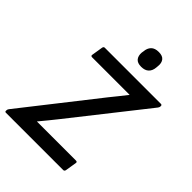

<svg xmlns="http://www.w3.org/2000/svg" viewBox="-252 -969 1085 1085"><g transform="rotate(45 290.0 -427.0)"><path d="M-2 0Q-11 0 -10 -9V-12Q-10 -20 -4 -27L344 -470Q363 -493 382 -517Q401 -541 420 -565V-566Q392 -566 365 -566Q338 -566 310 -566H120Q115 -566 112.5 -569Q110 -572 111 -576L122 -644Q124 -655 133 -655H581Q591 -655 590 -645V-642Q590 -636 584 -628L236 -187Q217 -163 197 -138.5Q177 -114 157 -90V-89Q186 -89 215.5 -89Q245 -89 275 -89H468Q474 -89 476.5 -86.5Q479 -84 478 -79L467 -11Q465 0 455 0ZM354 -724Q324 -724 311 -740Q298 -756 300 -783L302 -795Q304 -822 319.5 -838Q335 -854 366 -854Q397 -854 409.5 -837.5Q422 -821 419 -795L418 -783Q416 -755 400 -739.5Q384 -724 354 -724Z"/></g></svg>

Font: Sofia Sans SemiBold
Style: Italic
Weight: 600
Italic angle: -9°
Designer: Botio Nikoltchev, Ani Petrova
Foundry: lettersoup
Version: Version 4.100-B